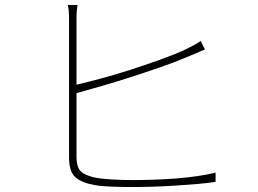

<svg xmlns="http://www.w3.org/2000/svg" viewBox="-20 -771 1040 773"><path d="M288 -141Q288 -97 306 -80.5Q324 -64 363 -56Q388 -51 429.5 -48.5Q471 -46 512 -46Q552 -46 598 -47.5Q644 -49 689 -52.5Q734 -56 775 -62Q816 -68 848 -76V-39Q818 -34 777 -30.5Q736 -27 690.5 -24Q645 -21 598.5 -19.5Q552 -18 512 -18Q471 -18 430.5 -19.5Q390 -21 360 -26Q309 -35 283.5 -57.5Q258 -80 258 -137V-693Q258 -712 257 -725Q256 -738 253 -751H292Q290 -738 289 -725.5Q288 -713 288 -693V-430Q331 -440 387 -455Q443 -470 502 -489Q561 -508 618.5 -528.5Q676 -549 721 -569Q740 -578 757.5 -587.5Q775 -597 788 -606L805 -572Q791 -566 771.5 -557.5Q752 -549 732 -541Q685 -521 626 -500.5Q567 -480 506.5 -460.5Q446 -441 388.5 -424.5Q331 -408 288 -396Z"/></svg>

Font: SpoqaHanSans
Style: Thin
Weight: 250
Designer: [Spoqa Han Sans] Dong-huui Kim \uAE40 \uB3D9 \uD718   [Noto Sans] Ryoko NISHIZUKA \u897F \u585A \u6DBC \u5B50  (kana & i
Foundry: Spoqa (http://bi.spoqa.com)
Version: Version 1.004;PS 1.004;hotconv 1.0.82;makeotf.lib2.5.63406